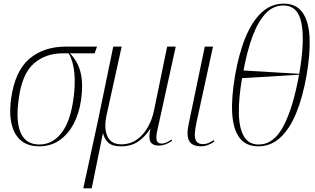

<svg xmlns="http://www.w3.org/2000/svg" viewBox="-20 -791 1724 1051"><path d="M195 10Q103 10 63.5 -59.5Q24 -129 41 -252Q62 -402 140.5 -469Q219 -536 342 -536H511L498 -499H363Q407 -454 421.5 -392.5Q436 -331 424 -245Q413 -169 382.5 -112Q352 -55 304.5 -22.5Q257 10 195 10ZM196 0Q266 0 315.5 -62Q365 -124 382 -250Q393 -326 387 -391.5Q381 -457 356 -499H322Q229 -499 165 -443Q101 -387 83 -253Q65 -129 93 -64.5Q121 0 196 0Z M436 240 517 -134 600 -536H646L563 -159Q548 -89 568 -45Q588 -1 644 -1Q692 -1 728.5 -26.5Q765 -52 789 -94.5Q813 -137 823 -186L895 -536H942L840 -72Q833 -40 838 -22.5Q843 -5 865 -5Q877 -5 889.5 -10.5Q902 -16 919 -27L922 -20Q884 6 850 6Q815 6 803.5 -15Q792 -36 803 -84H801Q772 -40 734.5 -15Q697 10 642 10Q592 10 570.5 -12.5Q549 -35 545 -60H543L482 240Z M1081 10Q1031 10 1015 -20.5Q999 -51 1014 -118L1101 -536H1146L1055 -118Q1048 -86 1046.5 -59.5Q1045 -33 1055 -17.5Q1065 -2 1092 -2Q1107 -2 1121 -8Q1135 -14 1150 -24L1153 -16Q1139 -5 1119 2.5Q1099 10 1081 10Z M1394 10Q1326 10 1291 -37Q1256 -84 1251 -171Q1246 -258 1267 -379Q1288 -500 1324.5 -588Q1361 -676 1413 -723.5Q1465 -771 1533 -771Q1601 -771 1635.5 -723Q1670 -675 1674.5 -587Q1679 -499 1658 -378Q1637 -258 1601 -171Q1565 -84 1513.5 -37Q1462 10 1394 10ZM1618 -387Q1649 -564 1630.5 -662.5Q1612 -761 1531 -761Q1476 -761 1434.5 -717.5Q1393 -674 1363 -594Q1333 -514 1313 -405ZM1396 0Q1479 0 1532 -101.5Q1585 -203 1617 -382L1305 -363Q1286 -253 1287.5 -171.5Q1289 -90 1315 -45Q1341 0 1396 0Z"/></svg>

Font: Noto Serif Display SemiCondensed ExtraLight
Style: Italic
Weight: 200
Width: 4
Italic angle: -12°
Designer: Monotype Design Team
Foundry: Monotype Imaging Inc.
Version: Version 2.009